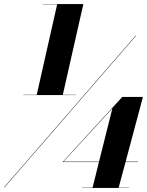

<svg xmlns="http://www.w3.org/2000/svg" viewBox="-37 -826 726 949"><path d="M78 -357.5H144.5L245.5 -804.5H175V-806H375L273.5 -357.5H339V-356H78ZM633.5 -650H636L-14.5 100H-17ZM600 101.5V103H369V101.5H420.5L452 -25H272.5L567.5 -347H669.5L584 -27H645V-25H583.5L549.5 101.5ZM276.5 -27H452.5L518.5 -290.5Z"/></svg>

Font: Bodoni* 72pt Fatface
Style: Italic
Weight: 900
Italic angle: -13°
Version: Version 2.3